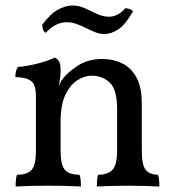

<svg xmlns="http://www.w3.org/2000/svg" viewBox="-20 -677 637 700"><path d="M111 -214V-325Q111 -348 106 -363.5Q101 -379 85 -387Q69 -395 36 -396Q36 -407 38 -416Q40 -425 45 -433Q76 -435 116 -445Q156 -455 179 -467Q188 -464 194.5 -454.5Q201 -445 201 -423ZM497 -127Q497 -75 511.5 -57.5Q526 -40 556 -40Q559 -31 560 -20.5Q561 -10 561 3Q539 2 511 1Q483 0 452 0Q432 0 410 0.5Q388 1 368 1.5Q348 2 333 3Q333 -10 334 -21Q335 -32 338 -40Q374 -40 390.5 -58.5Q407 -77 407 -127V-279Q407 -350 380.5 -375.5Q354 -401 314 -401Q288 -401 262 -384.5Q236 -368 218.5 -331.5Q201 -295 201 -234V-127Q201 -77 216 -58.5Q231 -40 270 -40Q273 -31 274 -20.5Q275 -10 275 3Q261 2 241 1.5Q221 1 198.5 0.5Q176 0 156 0Q136 0 114 0.5Q92 1 72 1.5Q52 2 37 3Q37 -10 38 -21Q39 -32 42 -40Q81 -40 96 -58.5Q111 -77 111 -127V-325L201 -423Q201 -411 199.5 -396Q198 -381 194 -364Q197 -369 200 -375.5Q203 -382 209 -390Q226 -413 263.5 -437.5Q301 -462 354 -462Q392 -462 424.5 -446.5Q457 -431 477 -395.5Q497 -360 497 -299ZM361 -553Q344 -553 327.5 -559.5Q311 -566 294 -574.5Q277 -583 259.5 -589.5Q242 -596 223 -596Q205 -596 186 -587.5Q167 -579 146 -557Q134 -566 134 -587Q165 -628 192.5 -642.5Q220 -657 245 -657Q268 -657 290.5 -646.5Q313 -636 334.5 -626Q356 -616 378 -616Q392 -616 407 -623Q422 -630 437 -647Q442 -647 451 -644.5Q460 -642 465 -636Q438 -588 412 -570.5Q386 -553 361 -553Z"/></svg>

Font: Vollkorn
Style: Regular
Weight: 400
Designer: Friedrich Althausen
Foundry: Friedrich Althausen
Version: Version 4.104